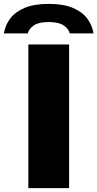

<svg xmlns="http://www.w3.org/2000/svg" viewBox="-75 -969 502 989"><path d="M71 0V-740H281V0ZM-55 -797Q-48 -839.5 -22 -874Q4 -908.5 52.8 -928.8Q101.5 -949 176 -949Q250.5 -949 299.2 -928.8Q348 -908.5 374 -874Q400 -839.5 407 -797H284.5Q277.5 -822 252 -838.8Q226.5 -855.5 176 -855.5Q125 -855.5 100 -838.8Q75 -822 67.5 -797Z"/></svg>

Font: Encode Sans Exp XBd
Style: Regular
Weight: 800
Width: 7
Designer: Multiple Designers
Foundry: Impallari Type
Version: Version 3.002; ttfautohint (v1.8.3) -l 8 -r 50 -G 200 -x 14 